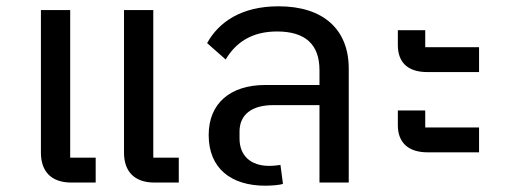

<svg xmlns="http://www.w3.org/2000/svg" viewBox="-20 -580 1618 610"><path d="M471 0H548V-79H467V-548H374V-95C374 -36 406 0 471 0ZM207 0H284V-79H203V-548H110V-95C110 -36 142 0 207 0Z M823 10C841 10 870 8 879 4L871 -56C863 -55 851 -53 835 -53C777 -53 741 -85 741 -140V-162C741 -216 780 -246 848 -246H995V0H1088V-362C1088 -486 1008 -560 865 -560C747 -560 675 -510 638 -443L697 -391C729 -445 780 -480 860 -480C950 -480 995 -439 995 -357V-310H823C712 -310 643 -252 643 -151C643 -45 714 10 823 10Z M1339 -96H1502V-175H1331V-229H1244V-182C1244 -130 1274 -96 1339 -96ZM1338 -351H1502V-430H1331V-484H1244V-437C1244 -384 1273 -351 1338 -351Z"/></svg>

Font: IBM Plex Thai Text
Style: Regular
Weight: 450
Designer: Mike Abbink, Paul van der Laan, Pieter van Rosmalen, Ben Mitchell, Mark Frömberg
Foundry: Bold Monday
Version: Version 1.0